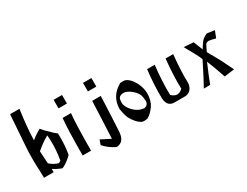

<svg xmlns="http://www.w3.org/2000/svg" viewBox="-79 -1336 2596 2018"><g transform="rotate(-30 1219.0 -327.5)"><path d="M167.5 -262.7Q172.9 -164.1 176.3 -111.8Q223.6 -69.3 278.8 -55.2L304.7 -71.3Q326.7 -192.4 321.3 -317.9L317.9 -368.7Q254.9 -336.9 167.5 -262.7ZM182.6 -41V-0.5H65.9L63.5 -90.3Q59.6 -144 59.3 -226.1Q59.1 -308.1 64.5 -382.6Q69.8 -457 90.8 -757.3H204.6Q174.8 -554.7 170.9 -394Q219.7 -435.1 283.7 -469.7Q311.5 -432.6 354.5 -395Q382.8 -362.8 425.8 -330.1Q430.2 -188 409.7 -79.1Q350.6 -19 284.7 10.7Q225.6 -10.7 182.6 -41Z M562.5 -659.2H664.6V-555.7H562.5ZM534.7 0Q535.6 -324.7 549.3 -447.3H600.1H650.9Q637.2 -324.7 636.2 0H585.4Z M888.2 101.6Q808.1 64 752.4 -0.5L772.9 -57.6L888.2 1.5Q899.9 -225.6 908.2 -447.3H1012.2Q1000.5 -159.7 992.2 -26.4Q984.9 98.1 888.2 101.6ZM918.9 -659.2H1021V-555.7H918.9Z M1312 -462.9Q1369.1 -445.3 1414.6 -361.3Q1449.2 -291.5 1449.2 -225.1Q1446.8 -135.3 1409.7 -83Q1367.7 -23.9 1327.1 -1Q1316.4 7.8 1304.2 6.8L1279.3 9.3L1254.4 6.8Q1190.9 -23.9 1144 -112.8Q1125 -159.2 1114.3 -225.1Q1114.3 -383.3 1257.8 -462.9Q1285.2 -465.3 1312 -462.9ZM1168.5 -304.7Q1164.6 -276.4 1168.5 -254.4Q1181.2 -204.1 1231.4 -157.5Q1281.7 -110.8 1345.7 -106Q1393.1 -114.7 1396.5 -166L1390.6 -214.4Q1384.3 -263.2 1328.9 -311.3Q1273.4 -359.4 1221.2 -355Q1171.9 -347.7 1168.5 -304.7Z M1783.2 -90.3Q1778.3 -250.5 1798.8 -447.3H1891.1Q1870.6 -250.5 1875.5 -102.5Q1864.7 -13.7 1787.6 0H1650.9Q1564 0 1556.6 -98.6Q1551.8 -250.5 1574.7 -447.3H1667Q1644 -250.5 1648.9 -91.8Q1717.3 -25.4 1783.2 -90.3Z M2245.1 -364.7Q2224.6 -327.1 2208 -288.6L2291.5 -138.7L2365.2 11.2L2304.2 19L2243.2 27.3Q2190.9 -125.5 2159.2 -200.2Q2128.9 -129.4 2100.8 -61.5Q2072.8 6.3 2066.4 26.9L1988.8 28.3Q2040.5 -63.5 2131.8 -247.1Q2115.7 -293 2023.4 -455.6L2139.6 -447.8L2184.6 -335Q2206.5 -373.5 2233.9 -409.7Q2261.2 -441.9 2306.6 -459L2397 -446.3L2364.7 -363.8Q2311 -379.9 2286.9 -381.3Q2262.7 -382.8 2245.1 -364.7Z"/></g></svg>

Font: Panteley
Style: Regular
Weight: 500
Designer: Kalashnikov Yuriy
Foundry: Øêîëà ïàâà èìåíè ñâÿòîãî àâíîàïîñòîëüíîãî Âëàäèìèà
Version: Version 1.80 April 12, 2018